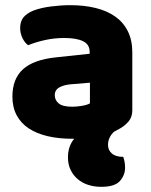

<svg xmlns="http://www.w3.org/2000/svg" viewBox="-20 -521 584 743"><path d="M421 -11Q411 -2 404.5 11Q398 24 398 40Q398 60 413 73Q428 86 457 86Q460 95 462 105Q464 115 464 128Q464 157 444 179.5Q424 202 372 202Q345 202 321.5 194.5Q298 187 280.5 172Q263 157 253 136Q243 115 243 88Q243 45 267 16H260Q207 16 164.5 6Q122 -4 91.5 -24Q61 -44 44.5 -75Q28 -106 28 -147Q28 -216 69 -253Q110 -290 196 -299L327 -313V-320Q327 -349 301.5 -361.5Q276 -374 228 -374Q190 -374 154 -366Q118 -358 89 -346Q76 -355 67 -373.5Q58 -392 58 -412Q58 -438 70.5 -453.5Q83 -469 109 -480Q138 -491 177.5 -496Q217 -501 252 -501Q306 -501 350.5 -490Q395 -479 426.5 -456.5Q458 -434 475 -399.5Q492 -365 492 -318V-94Q492 -68 477.5 -51Q463 -34 443 -23ZM260 -108Q277 -108 297.5 -111.5Q318 -115 328 -121V-201L256 -195Q228 -193 210 -183Q192 -173 192 -153Q192 -133 207.5 -120.5Q223 -108 260 -108Z"/></svg>

Font: Baloo Bhai
Style: Regular
Weight: 400
Designer: Supriya Tembe, Noopur Datye and Ek Type
Foundry: Ek Type
Version: Version 1.443;PS 1.000;hotconv 16.6.51;makeotf.lib2.5.65220;